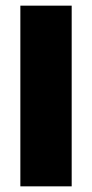

<svg xmlns="http://www.w3.org/2000/svg" viewBox="-20 -659 326 679"><path d="M233.5 0H52V-639H233.5Z"/></svg>

Font: Anek Gurmukhi Medium ExtraBold
Style: Regular
Weight: 800
Version: Version 1.003